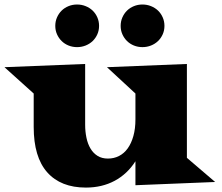

<svg xmlns="http://www.w3.org/2000/svg" viewBox="-28 -830 1004 869"><path d="M616.7 -616.7Q596.2 -616.7 578.1 -624Q560.1 -631.3 546.9 -644.3Q533.7 -657.2 525.9 -674.8Q518.1 -692.4 518.1 -712.9Q518.1 -733.4 525.9 -751.2Q533.7 -769 546.9 -782Q560.1 -794.9 578.1 -802.2Q596.2 -809.6 616.7 -809.6Q637.2 -809.6 655.5 -802.2Q673.8 -794.9 687.3 -782Q700.7 -769 708.5 -751.2Q716.3 -733.4 716.3 -712.9Q716.3 -692.4 708.5 -674.8Q700.7 -657.2 687.3 -644.3Q673.8 -631.3 655.5 -624Q637.2 -616.7 616.7 -616.7ZM320.8 -616.7Q300.3 -616.7 282.2 -624Q264.2 -631.3 251 -644.3Q237.8 -657.2 230 -674.8Q222.2 -692.4 222.2 -712.9Q222.2 -733.4 230 -751.2Q237.8 -769 251 -782Q264.2 -794.9 282.2 -802.2Q300.3 -809.6 320.8 -809.6Q341.3 -809.6 359.6 -802.2Q377.9 -794.9 391.4 -782Q404.8 -769 412.6 -751.2Q420.4 -733.4 420.4 -712.9Q420.4 -692.4 412.6 -674.8Q404.8 -657.2 391.4 -644.3Q377.9 -631.3 359.6 -624Q341.3 -616.7 320.8 -616.7ZM124.5 -406.7 -7.8 -525.9 357.4 -540.5V-265.6Q357.4 -234.4 363.3 -206.5Q369.1 -178.7 381.6 -157.7Q394 -136.7 413.6 -124.5Q433.1 -112.3 460.4 -112.3Q487.8 -112.3 510.7 -124Q533.7 -135.7 550 -158.4Q566.4 -181.2 575.7 -214.4Q585 -247.6 585 -290V-406.7L456.1 -525.9L817.9 -540.5V-115.7L945.8 -6.3L585 8.3V-100.1Q548.3 -42.5 491 -11.7Q433.6 19 360.8 19Q247.1 19 185.8 -50Q124.5 -119.1 124.5 -255.4Z"/></svg>

Font: Goblin One
Style: Regular
Weight: 400
Designer: Riccardo De Franceschi
Foundry: Sorkin Type Co.
Version: Version 1.001